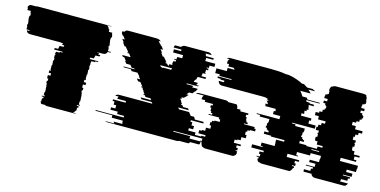

<svg xmlns="http://www.w3.org/2000/svg" viewBox="-65 -869 2314 1168"><g transform="rotate(15 1092.0 -285.5)"><path d="M538 -419H557L555 -414H538Q533 -396 513 -396H478Q478 -395 477.5 -395Q477 -395 477 -394H490Q486 -388 485 -384H500L496 -374H472Q471 -370 469.5 -364.5Q468 -359 467 -354H446L443 -344H498Q498 -343 497.5 -342Q497 -341 497 -339H480V-334H457L456 -324H454Q454 -321 453 -319H457V-314H455Q454 -310 454 -304.5Q454 -299 453 -294H456V-279H452V-269H453V-254H454V-249H451V-219H454V-214H445V-199H460V-184H444V-164H452V-149H447V-134H451V-119H453V-99H454V-79H451V-59H459V-54H441V-49H453V-39H446V-19H443Q442 -16 440 -13.5Q438 -11 436 -9H435Q432 -6 427 -4H450Q443 0 433 0H266Q258 0 253 -4H230Q227 -6 225 -9H226Q222 -15 222 -19H225V-39H232V-49H220V-54H238V-59H230V-79H233V-99H232V-119H230V-134H226V-149H231V-164H223V-184H239V-199H224V-214H233V-219H230V-249H233V-254H232V-269H231V-279H235V-294H232V-314H235V-319H231V-324H233L234 -334H256Q256 -337 257 -339H273Q274 -341 274 -344H219Q220 -346 220 -349Q220 -352 221 -354H242Q243 -359 244 -364.5Q245 -370 246 -374H270L273 -384H258Q260 -387 261 -389.5Q262 -392 263 -394H250Q250 -395 250.5 -395Q251 -395 251 -396H54Q34 -396 29 -414H45Q45 -416 44.5 -417Q44 -418 44 -419H26Q25 -420 25 -423V-439H23V-444H21V-449H25V-464H24V-469H23V-479H21V-499H22V-504H26V-519H24V-524H22V-534H0V-549H-4Q-2 -564 12 -569H44Q50 -571 54 -571H513Q516 -571 518.5 -570.5Q521 -570 524 -569H492Q505 -564 508 -549H512Q513 -547 513 -544V-534H535V-524H537V-519H539V-504H535V-499H534V-479H536V-469H537V-464H538V-449H534V-444H536V-439H538Z M1225 -54H1049V-49H1155V-34H1225V-27Q1225 -19 1221 -14H1165Q1161 -7 1156 -4H1097Q1092 0 1083 0H647Q638 0 633 -4H691Q686 -7 682 -14H738Q735 -20 735 -27V-34H665V-49H559V-54H735V-64H691V-79H645V-94H672V-114H656V-134H644V-144H723V-154H668Q668 -162 673 -169H651Q659 -180 673 -180H882L875 -189H811L803 -199H870L862 -209H831L823 -219H817L813 -224H821L809 -239H812L804 -249H803L799 -254H803L800 -259H792L788 -264H797L777 -289H763L751 -304H772L760 -319H763L755 -329H754L746 -339H709L701 -349H657L653 -354H724L720 -359H704L692 -374H666L654 -389H659L644 -409H635L628 -419H681L666 -439H657L653 -444H660L644 -464H643L636 -474H628L624 -479H625L613 -494H618L603 -514H619L604 -534H600L598 -537Q597 -539 596 -540.5Q595 -542 594 -544H593Q591 -548 591 -551Q591 -555 593 -559H605Q610 -571 625 -571H802Q814 -571 821.5 -567.5Q829 -564 833 -559H820Q825 -554 826 -552L832 -544H834L842 -534H845L860 -514H844L859 -494H854L865 -479H864L868 -474H876L884 -464H885L900 -444H893L897 -439H905L916 -426Q917 -429 918 -432Q919 -435 920 -439H937L939 -444H935Q936 -449 937 -454Q938 -459 939 -464H952L953 -474H941V-479H954Q954 -483 954 -486.5Q954 -490 955 -494H986V-514H923V-534H968V-544H918Q920 -555 923 -559H961Q970 -571 984 -571H1133Q1145 -571 1154 -559H1116Q1121 -552 1121 -544H1171V-534H1126V-514H1189V-494H1158V-479H1145V-474H1157V-464H1144V-463Q1144 -459 1144 -454Q1144 -449 1143 -444H1147V-439H1130L1127 -419H1157Q1156 -417 1156 -414Q1156 -411 1155 -409H1106Q1105 -404 1103.5 -399Q1102 -394 1100 -389H1096L1090 -374H1117Q1116 -370 1114 -366.5Q1112 -363 1110 -359H1126Q1126 -358 1124 -354H1053L1051 -349H1095L1089 -339H1126L1120 -329H1121L1115 -319H1112Q1110 -315 1107 -311.5Q1104 -308 1101 -304H1080Q1077 -300 1074 -296.5Q1071 -293 1067 -289H1082Q1081 -288 1079.5 -287Q1078 -286 1077 -284Q1067 -272 1056 -264H1047L1041 -259H1049L1043 -254H1038L1037 -253L1040 -249H1042L1049 -239H1046L1057 -224H1050L1054 -219H1060L1068 -209H1099L1106 -199H1040L1047 -189H1111L1121 -176Q1125 -172 1126 -169H1148Q1153 -162 1156 -154H1211Q1213 -148 1213 -144H1134V-134H1146V-114H1162V-94H1135V-79H1181V-64H1225ZM867 -419 875 -409H883L886 -405L889 -409H938Q940 -411 941 -414Q942 -417 943 -419Z M1939 -164H1889V-144H1890V-124H1808V-104H1820V-99H1755V-79H1834V-69H1810V-54H1819V-39H1800V-34H1814V-24H1809Q1807 -10 1796 -4H1802Q1797 0 1788 0H1619Q1611 0 1604 -4H1598Q1588 -10 1586 -24H1591V-34H1577V-39H1596V-54H1587V-69H1611V-79H1532V-99H1597V-104H1585V-124H1667V-144H1666V-164H1716V-174H1630V-179H1584V-194H1609V-204H1601V-209H1594V-219H1585V-229H1588V-249H1592V-254H1594V-274H1533V-284H1511V-289H1653V-309H1607V-329H1617Q1617 -333 1616.5 -336.5Q1616 -340 1615 -344H1550Q1549 -348 1548 -351.5Q1547 -355 1546 -359H1562Q1557 -371 1548 -379H1561Q1556 -384 1546 -389H1556Q1542 -396 1518 -396H1262Q1251 -396 1243 -404H1244Q1237 -411 1236 -419H1269V-429H1244V-434H1224V-444H1309V-449H1232V-459H1203V-489H1268V-509H1310V-514H1306V-519H1270V-534H1257V-544Q1257 -555 1266 -564H1248Q1255 -571 1266 -571H1527Q1552 -571 1575 -569.5Q1598 -568 1619 -564H1637Q1675 -558 1708 -544Q1713 -542 1718.5 -539.5Q1724 -537 1729 -534H1742L1766 -519H1802L1808 -514H1812L1818 -509H1776Q1787 -500 1796 -489H1731Q1735 -485 1738.5 -479.5Q1742 -474 1746 -469L1752 -459H1780L1786 -449H1863Q1863 -448 1865 -444H1780Q1782 -442 1783 -439Q1784 -436 1785 -434H1804Q1806 -430 1806 -429H1831Q1833 -427 1833.5 -424Q1834 -421 1835 -419H1802Q1804 -415 1804.5 -411.5Q1805 -408 1806 -404H1805Q1806 -400 1807 -396.5Q1808 -393 1809 -389H1798Q1799 -387 1799 -384Q1799 -381 1800 -379H1787L1790 -359H1773Q1774 -355 1774 -351.5Q1774 -348 1774 -344H1840V-329H1830V-309H1876V-289H1734V-284H1756V-274H1817V-254H1815V-249H1811V-229H1808V-219H1817V-209H1824V-204H1832V-194H1807V-179H1853V-174H1939ZM1520 -204V-194H1529V-179H1497V-174H1483V-164H1475V-144H1485V-124H1458V-104H1438V-99H1422V-79H1467V-69H1443V-54H1454V-39H1445V-34H1455V-24H1456Q1456 -11 1444 -4H1446Q1441 0 1432 0H1263Q1254 0 1249 -4H1246Q1236 -10 1234 -24H1232V-34H1222V-39H1231V-54H1220V-69H1244V-79H1199V-99H1215V-104H1235V-124H1262V-144H1252V-164H1260V-174H1274V-179H1306V-194H1297V-204H1229V-209H1250V-219H1240V-229H1235V-249H1228V-264H1239V-274H1187V-284H1164V-289Q1164 -301 1172 -309H1121Q1130 -316 1140 -316H1309Q1318 -316 1327 -309H1378Q1387 -300 1387 -289V-284H1410V-274H1462V-264H1451V-249H1458V-229H1463V-219H1473V-209H1452V-204Z M2074 -139H2188V-119H2186V-99H2128V-84H2168V-64H2114V-59H2159V-49H2149V-34H2109V-27Q2109 -25 2108.5 -23Q2108 -21 2107 -19H2157Q2154 -9 2146 -4H2148Q2143 0 2134 0H1955Q1945 0 1940 -4H1938Q1931 -9 1927 -19H1877Q1876 -22 1876 -27V-34H1916V-49H1926V-59H1881V-64H1935V-84H1895V-99H1953V-119H1955V-139H1841V-159H1937V-169H1920V-189H1950V-199H1912V-219H1897V-224H1894V-244H1903V-264H1898V-269H1903V-284H1883V-304H1891V-319H1907V-334H1928V-349H1880V-369H1855V-389H1876V-399H1893V-414H1903V-424H1909V-439H1904V-444H1899V-454H1885V-469H1905V-484H1883V-499H1885V-509H1896V-514H1903V-534H1900V-544Q1900 -555 1909 -564H1914Q1918 -568 1922 -569H1921Q1927 -571 1931 -571H2110Q2114 -571 2120 -569H2121Q2126 -568 2129 -564H2124Q2133 -557 2133 -544V-534H2136V-514H2129V-509H2118V-499H2116V-484H2138V-469H2118V-454H2132V-444H2137V-439H2142V-424H2136V-414H2126V-399H2109V-389H2088V-369H2113V-349H2161V-334H2140V-319H2124V-304H2116V-284H2136V-269H2131V-264H2136V-244H2127V-224H2130V-219H2145V-199H2183V-189H2153V-169H2170V-159H2074Z"/></g></svg>

Font: Rubik Glitch
Style: Regular
Weight: 400
Designer: Hubert and Fischer, NaN
Foundry: Hubert and Fischer, NaN
Version: Version 2.200